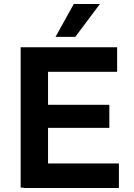

<svg xmlns="http://www.w3.org/2000/svg" viewBox="-20 -940 670 962"><path d="M83.5 -703.1V0H98.1V2H575.7V-121.1H220.7V-299.3H527.8V-415H220.7V-580.1H566.9V-703.1ZM258.3 -755.4H357.4L480.5 -919.9H349.6Z"/></svg>

Font: Wand UI Pro Bold
Style: Regular
Weight: 700
Designer: Andreas Faust
Version: Version 1.003;FEAKit 1.0